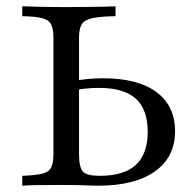

<svg xmlns="http://www.w3.org/2000/svg" viewBox="-20 -591 613 611"><path d="M50.8 0V-31.5Q93.5 -33.1 114.5 -38.3Q135.5 -43.5 142.7 -58.1Q150 -72.6 150 -100.8V-470.2Q150 -499.2 142.7 -513.3Q135.5 -527.4 114.5 -533.1Q93.5 -538.7 50.8 -539.5V-571Q71.8 -570.2 107.3 -569.4Q142.7 -568.5 193.5 -568.5Q230.6 -568.5 260.5 -569Q290.3 -569.4 312.5 -569.8Q334.7 -570.2 347.6 -571V-539.5Q298.4 -538.7 273.4 -533.1Q248.4 -527.4 239.9 -513.3Q231.5 -499.2 231.5 -470.2V-100.8Q231.5 -58.1 244 -44.8Q256.5 -31.5 296.8 -31.5Q374.2 -31.5 412.1 -66.1Q450 -100.8 450 -171.8Q450 -242.7 412.1 -277Q374.2 -311.3 295.2 -311.3Q272.6 -311.3 249.6 -308.9Q226.6 -306.5 204.8 -300.8V-331.5Q232.3 -337.1 257.3 -339.5Q282.3 -341.9 308.1 -341.9Q418.5 -341.9 477.8 -298Q537.1 -254 537.1 -173.4Q537.1 -91.1 473 -45.6Q408.9 0 291.9 0Q278.2 0 262.1 -0.8Q246 -1.6 225.4 -2Q204.8 -2.4 177.4 -2.4Q133.1 -2.4 100.8 -2Q68.5 -1.6 50.8 0Z"/></svg>

Font: Playfair 12pt
Style: Regular
Weight: 400
Designer: Claus Eggers Sørensen
Foundry: Claus Eggers Sørensen
Version: Version 2.000;gftools[0.9.28]